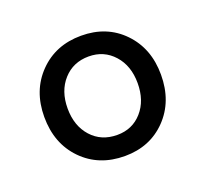

<svg xmlns="http://www.w3.org/2000/svg" viewBox="-70 -814 520 487"><g transform="rotate(-20 190.5 -570.5)"><path d="M33 -571Q33 -642 77.5 -687.5Q122 -733 191 -733Q260 -733 304 -687.5Q348 -642 348 -571Q348 -499 304 -453.5Q260 -408 192 -408Q122 -408 77.5 -453.5Q33 -499 33 -571ZM285 -571Q285 -618 258.5 -647.5Q232 -677 191 -677Q149 -677 122.5 -647.5Q96 -618 96 -571Q96 -524 122.5 -494.5Q149 -465 192 -465Q233 -465 259 -494.5Q285 -524 285 -571Z"/></g></svg>

Font: 寒蝉端黑体 Light
Style: Regular
Weight: 300
Designer: ChillDuanSans {Warren2060}; 
Source Han Sans {Ryoko NISHIZUKA 西塚涼子 (kana, bopomofo & ideographs); Paul D. Hunt (Latin, G
Foundry: ChillType&Adobe
Version: Version 1.300;Glyphs 3.3 (3306)